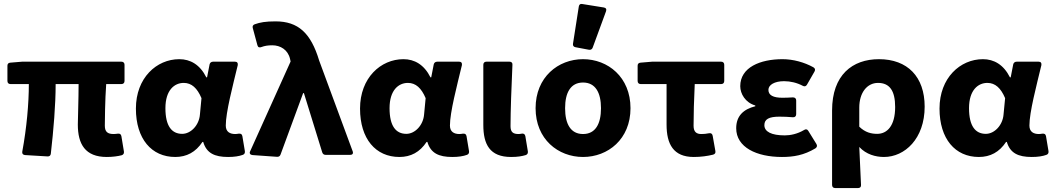

<svg xmlns="http://www.w3.org/2000/svg" viewBox="-20 -784 5334 972"><path d="M374 -153.3C374 -54.7 411.1 10.7 520.5 10.7C550.8 10.7 577.1 6.8 595.7 2C605.5 -1 608.4 -7.8 607.4 -16.6L594.7 -93.8C592.8 -104.5 586.9 -108.4 577.1 -107.4C568.4 -106.4 561.5 -105.5 555.7 -105.5C526.4 -105.5 510.7 -115.2 510.7 -147.5C510.7 -168 511.7 -278.3 517.6 -358.4H594.7C604.5 -358.4 610.4 -364.3 610.4 -374V-456.1C610.4 -465.8 604.5 -471.7 594.7 -471.7H91.8L32.2 -466.8C22.5 -465.8 17.6 -460.9 17.6 -451.2V-374C17.6 -364.3 23.4 -358.4 33.2 -358.4H126C126 -260.7 115.2 -137.7 92.8 -16.6C90.8 -5.9 96.7 0 106.4 1L219.7 7.8C229.5 8.8 236.3 3.9 237.3 -5.9C251 -126 261.7 -252 261.7 -358.4H377.9C377.9 -282.2 374 -179.7 374 -153.3Z M668 -234.4C668 -81.1 747.1 10.7 867.2 10.7C924.8 10.7 970.7 -13.7 1004.9 -65.4H1008.8C1025.4 -8.8 1066.4 10.7 1134.8 10.7C1166 10.7 1190.4 6.8 1209 0C1217.8 -2.9 1220.7 -9.8 1219.7 -18.6L1207 -94.7C1205.1 -105.5 1198.2 -108.4 1188.5 -107.4C1182.6 -106.4 1176.8 -105.5 1170.9 -105.5C1144.5 -105.5 1123 -116.2 1123 -148.4C1123 -215.8 1158.2 -348.6 1183.6 -454.1C1185.5 -464.8 1180.7 -471.7 1169.9 -471.7H1058.6C1049.8 -471.7 1043 -466.8 1041 -458L1028.3 -392.6H1024.4C992.2 -457 943.4 -484.4 887.7 -484.4C772.5 -484.4 668 -389.6 668 -234.4ZM992.2 -205.1C988.3 -150.4 946.3 -106.4 902.3 -106.4C849.6 -106.4 817.4 -145.5 817.4 -236.3C817.4 -328.1 863.3 -364.3 910.2 -364.3C950.2 -364.3 978.5 -337.9 1000 -287.1Z M1257.8 1 1381.8 9.8C1390.6 10.7 1397.5 6.8 1400.4 -2L1514.6 -312.5H1518.6L1611.3 -12.7C1614.3 -3.9 1620.1 0 1628.9 0H1752.9C1763.7 0 1769.5 -5.9 1765.6 -17.6L1595.7 -477.5C1553.7 -617.2 1489.3 -675.8 1375 -675.8C1324.2 -675.8 1296.9 -670.9 1269.5 -661.1C1260.7 -658.2 1256.8 -650.4 1259.8 -641.6L1283.2 -554.7C1286.1 -543.9 1293.9 -542 1303.7 -545.9C1319.3 -551.8 1335.9 -554.7 1358.4 -554.7C1399.4 -554.7 1437.5 -532.2 1448.2 -486.3L1451.2 -472.7L1246.1 -17.6C1241.2 -7.8 1247.1 0 1257.8 1Z M1802.7 -234.4C1802.7 -81.1 1881.8 10.7 2002 10.7C2059.6 10.7 2105.5 -13.7 2139.6 -65.4H2143.6C2160.2 -8.8 2201.2 10.7 2269.5 10.7C2300.8 10.7 2325.2 6.8 2343.8 0C2352.5 -2.9 2355.5 -9.8 2354.5 -18.6L2341.8 -94.7C2339.8 -105.5 2333 -108.4 2323.2 -107.4C2317.4 -106.4 2311.5 -105.5 2305.7 -105.5C2279.3 -105.5 2257.8 -116.2 2257.8 -148.4C2257.8 -215.8 2293 -348.6 2318.4 -454.1C2320.3 -464.8 2315.4 -471.7 2304.7 -471.7H2193.4C2184.6 -471.7 2177.7 -466.8 2175.8 -458L2163.1 -392.6H2159.2C2127 -457 2078.1 -484.4 2022.5 -484.4C1907.2 -484.4 1802.7 -389.6 1802.7 -234.4ZM2127 -205.1C2123 -150.4 2081.1 -106.4 2037.1 -106.4C1984.4 -106.4 1952.1 -145.5 1952.1 -236.3C1952.1 -328.1 1998 -364.3 2044.9 -364.3C2085 -364.3 2113.3 -337.9 2134.8 -287.1Z M2426.8 -151.4C2426.8 -53.7 2459 10.7 2567.4 10.7C2600.6 10.7 2623 6.8 2641.6 1C2650.4 -2 2653.3 -8.8 2652.3 -17.6L2639.6 -94.7C2637.7 -104.5 2630.9 -109.4 2621.1 -107.4C2615.2 -106.4 2610.4 -105.5 2605.5 -105.5C2578.1 -105.5 2564.5 -114.3 2564.5 -145.5C2564.5 -217.8 2569.3 -349.6 2574.2 -456.1C2575.2 -465.8 2569.3 -471.7 2559.6 -471.7H2442.4C2432.6 -471.7 2426.8 -465.8 2426.8 -456.1Z M2910.2 -751 2880.9 -563.5C2878.9 -552.7 2883.8 -546.9 2893.6 -544.9L2960.9 -532.2C2969.7 -530.3 2977.5 -534.2 2980.5 -543L3047.9 -726.6C3051.8 -737.3 3047.9 -744.1 3037.1 -746.1L2927.7 -763.7C2918 -765.6 2912.1 -761.7 2910.2 -751ZM2691.4 -236.3C2691.4 -79.1 2805.7 10.7 2931.6 10.7C3057.6 10.7 3171.9 -79.1 3171.9 -236.3C3171.9 -393.6 3057.6 -484.4 2931.6 -484.4C2805.7 -484.4 2691.4 -393.6 2691.4 -236.3ZM3022.5 -236.3C3022.5 -156.2 2994.1 -105.5 2931.6 -105.5C2869.1 -105.5 2840.8 -156.2 2840.8 -236.3C2840.8 -315.4 2869.1 -366.2 2931.6 -366.2C2994.1 -366.2 3022.5 -315.4 3022.5 -236.3Z M3354.5 -153.3C3354.5 -54.7 3388.7 10.7 3492.2 10.7C3528.3 10.7 3561.5 5.9 3589.8 -1C3599.6 -3.9 3603.5 -9.8 3601.6 -19.5L3587.9 -96.7C3585.9 -107.4 3579.1 -111.3 3569.3 -109.4C3554.7 -106.4 3543 -105.5 3530.3 -105.5C3506.8 -105.5 3491.2 -115.2 3491.2 -147.5C3491.2 -200.2 3493.2 -280.3 3497.1 -358.4H3630.9C3640.6 -358.4 3646.5 -364.3 3646.5 -374V-456.1C3646.5 -465.8 3640.6 -471.7 3630.9 -471.7H3281.2L3222.7 -466.8C3212.9 -465.8 3208 -460.9 3208 -451.2V-374C3208 -364.3 3213.9 -358.4 3223.6 -358.4H3354.5Z M3707 -134.8C3707 -38.1 3810.5 10.7 3938.5 10.7C3997.1 10.7 4049.8 2 4108.4 -33.2C4116.2 -39.1 4118.2 -45.9 4113.3 -54.7L4072.3 -121.1C4067.4 -129.9 4059.6 -131.8 4050.8 -126C4016.6 -105.5 3980.5 -98.6 3953.1 -98.6C3885.7 -98.6 3849.6 -117.2 3849.6 -150.4C3849.6 -180.7 3873 -193.4 3925.8 -193.4C3948.2 -193.4 3971.7 -192.4 3994.1 -190.4C4004.9 -189.5 4010.7 -196.3 4010.7 -206.1V-275.4C4010.7 -285.2 4004.9 -291 3994.1 -291C3976.6 -290 3958 -289.1 3941.4 -289.1C3894.5 -289.1 3870.1 -301.8 3870.1 -329.1C3870.1 -354.5 3901.4 -373 3949.2 -373C3981.4 -373 4014.6 -365.2 4043.9 -349.6C4052.7 -344.7 4060.5 -346.7 4065.4 -355.5L4103.5 -421.9C4108.4 -430.7 4106.4 -438.5 4097.7 -443.4C4051.8 -468.8 3995.1 -484.4 3941.4 -484.4C3829.1 -484.4 3727.5 -443.4 3727.5 -347.7C3727.5 -309.6 3752.9 -264.6 3803.7 -250V-246.1C3745.1 -231.4 3707 -198.2 3707 -134.8Z M4192.4 -224.6V152.3C4192.4 162.1 4198.2 168 4208 168H4324.2C4334 168 4339.8 162.1 4338.9 152.3C4335.9 88.9 4333 26.4 4330.1 -40C4365.2 -2 4413.1 10.7 4455.1 10.7C4560.5 10.7 4661.1 -82 4661.1 -244.1C4661.1 -395.5 4574.2 -484.4 4429.7 -484.4C4294.9 -484.4 4192.4 -404.3 4192.4 -224.6ZM4511.7 -242.2C4511.7 -146.5 4470.7 -106.4 4420.9 -106.4C4390.6 -106.4 4360.4 -113.3 4330.1 -142.6V-239.3C4330.1 -315.4 4370.1 -364.3 4424.8 -364.3C4483.4 -364.3 4511.7 -325.2 4511.7 -242.2Z M4736.3 -234.4C4736.3 -81.1 4815.4 10.7 4935.5 10.7C4993.2 10.7 5039.1 -13.7 5073.2 -65.4H5077.1C5093.8 -8.8 5134.8 10.7 5203.1 10.7C5234.4 10.7 5258.8 6.8 5277.3 0C5286.1 -2.9 5289.1 -9.8 5288.1 -18.6L5275.4 -94.7C5273.4 -105.5 5266.6 -108.4 5256.8 -107.4C5251 -106.4 5245.1 -105.5 5239.3 -105.5C5212.9 -105.5 5191.4 -116.2 5191.4 -148.4C5191.4 -215.8 5226.6 -348.6 5252 -454.1C5253.9 -464.8 5249 -471.7 5238.3 -471.7H5127C5118.2 -471.7 5111.3 -466.8 5109.4 -458L5096.7 -392.6H5092.8C5060.5 -457 5011.7 -484.4 4956.1 -484.4C4840.8 -484.4 4736.3 -389.6 4736.3 -234.4ZM5060.5 -205.1C5056.6 -150.4 5014.6 -106.4 4970.7 -106.4C4918 -106.4 4885.7 -145.5 4885.7 -236.3C4885.7 -328.1 4931.6 -364.3 4978.5 -364.3C5018.6 -364.3 5046.9 -337.9 5068.4 -287.1Z"/></svg>

Font: Ed Sans Neue
Style: Bold
Weight: 700
Designer: Stephen Hutchings
Version: Version 1.004;PS 001.004;hotconv 1.0.88;makeotf.lib2.5.64775